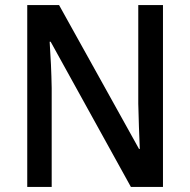

<svg xmlns="http://www.w3.org/2000/svg" viewBox="-20 -734 746 754"><path d="M620 0V-714H523V-327C524 -270 527 -201 529 -149H526L212 -714H87V0H183V-388C182 -449 179 -512 175 -570H179L494 0Z"/></svg>

Font: Noto Sans Gujarati SemiCondensed Medium
Style: Regular
Weight: 500
Width: 4
Designer: Jelle Bosma - Monotype Design Team, Universal Thirst
Foundry: Monotype Imaging Inc.
Version: Version 2.106